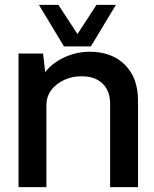

<svg xmlns="http://www.w3.org/2000/svg" viewBox="-20 -770 634 790"><path d="M243.2 -579.1 140.1 -750H220.2L298.8 -629.9L377 -750H457L354 -579.1ZM348.1 -557.1Q440.4 -557.1 494.1 -503.4Q547.9 -449.7 547.9 -356V0H433.1V-342.8Q433.1 -396 402.1 -426Q371.1 -456.1 315.9 -456.1Q257.3 -456.1 214.1 -422.6Q170.9 -389.2 170.9 -336.9V0H56.2V-549.8H157.2L166 -473.1Q195.8 -511.7 245.6 -534.4Q295.4 -557.1 348.1 -557.1Z"/></svg>

Font: Oakes Grotesk Medium
Style: Regular
Weight: 500
Designer: Samuel Oakes
Foundry: Samuel Oakes
Version: Version 1.000;PS 001.000;hotconv 1.0.88;makeotf.lib2.5.64775